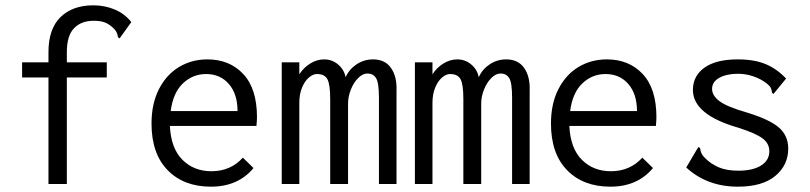

<svg xmlns="http://www.w3.org/2000/svg" viewBox="-20 -691 3040 721"><path d="M162 -400H63V-457H162V-495Q162 -583 207.5 -627Q253 -671 330 -671Q374 -671 411.5 -655Q449 -639 473 -608L435 -555L429 -547L423 -551Q423 -553 421.5 -559.5Q420 -566 416 -573Q412 -580 404 -587Q389 -601 373 -607Q357 -613 332 -613Q285 -613 258 -585Q231 -557 231 -495V-457H381V-400H231V0H162Z M549 -227Q549 -302 577 -356.5Q605 -411 652.5 -439.5Q700 -468 759 -468Q842 -468 893.5 -413Q945 -358 945 -251Q945 -240 943 -218H618Q622 -134 665 -91Q708 -48 774 -48Q846 -48 892 -99L932 -60Q874 10 772 10Q670 10 609.5 -52Q549 -114 549 -227ZM872 -274Q872 -338 839.5 -375.5Q807 -413 754 -413Q704 -413 667 -378Q630 -343 621 -274Z M1038 -457H1104V-412Q1120 -437 1145 -452.5Q1170 -468 1197 -468Q1227 -468 1249.5 -449Q1272 -430 1278 -401Q1291 -431 1319 -449.5Q1347 -468 1381 -468Q1426 -468 1448.5 -435.5Q1471 -403 1469 -351V0H1403V-324Q1403 -381 1392 -398Q1381 -415 1360 -415Q1342 -415 1325 -398Q1308 -381 1297.5 -354.5Q1287 -328 1287 -302V0H1220V-318Q1220 -374 1209.5 -393.5Q1199 -413 1170 -413Q1155 -413 1139.5 -399.5Q1124 -386 1114 -361.5Q1104 -337 1104 -305V0H1038Z M1538 -457H1604V-412Q1620 -437 1645 -452.5Q1670 -468 1697 -468Q1727 -468 1749.5 -449Q1772 -430 1778 -401Q1791 -431 1819 -449.5Q1847 -468 1881 -468Q1926 -468 1948.5 -435.5Q1971 -403 1969 -351V0H1903V-324Q1903 -381 1892 -398Q1881 -415 1860 -415Q1842 -415 1825 -398Q1808 -381 1797.5 -354.5Q1787 -328 1787 -302V0H1720V-318Q1720 -374 1709.5 -393.5Q1699 -413 1670 -413Q1655 -413 1639.5 -399.5Q1624 -386 1614 -361.5Q1604 -337 1604 -305V0H1538Z M2049 -227Q2049 -302 2077 -356.5Q2105 -411 2152.5 -439.5Q2200 -468 2259 -468Q2342 -468 2393.5 -413Q2445 -358 2445 -251Q2445 -240 2443 -218H2118Q2122 -134 2165 -91Q2208 -48 2274 -48Q2346 -48 2392 -99L2432 -60Q2374 10 2272 10Q2170 10 2109.5 -52Q2049 -114 2049 -227ZM2372 -274Q2372 -338 2339.5 -375.5Q2307 -413 2254 -413Q2204 -413 2167 -378Q2130 -343 2121 -274Z M2557 -62 2597 -130 2603 -139 2609 -135Q2609 -133 2610.5 -126Q2612 -119 2616 -112Q2620 -105 2627 -98Q2650 -75 2679.5 -62.5Q2709 -50 2753 -50Q2807 -50 2838 -69.5Q2869 -89 2869 -123Q2869 -152 2844 -171Q2819 -190 2754 -211Q2582 -260 2582 -353Q2582 -406 2625.5 -437Q2669 -468 2750 -468Q2812 -468 2854.5 -450.5Q2897 -433 2932 -396L2891 -346L2884 -338L2879 -343Q2878 -354 2874.5 -361Q2871 -368 2860 -377Q2837 -395 2808.5 -404.5Q2780 -414 2752 -414Q2709 -414 2681.5 -399Q2654 -384 2654 -357Q2654 -332 2682 -311Q2710 -290 2783 -269Q2869 -243 2904.5 -212.5Q2940 -182 2940 -133Q2940 -71 2891.5 -30.5Q2843 10 2751 10Q2635 10 2557 -62Z"/></svg>

Font: Vazir Code FD
Style: Code-FD
Weight: 400
Foundry: DejaVu fonts team - Redesigned by Saber Rastikerdar
Version: Version 1.1.2